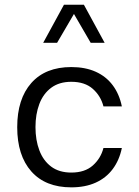

<svg xmlns="http://www.w3.org/2000/svg" viewBox="-20 -797 594 822"><path d="M285.3 -509.9Q174.6 -509.9 114.1 -441.7Q53.7 -373.5 53.7 -252.4Q53.7 -131.4 114.1 -63.1Q174.6 5.1 285.3 5.1Q345 5.1 389.7 -15.1Q434.4 -35.3 462.6 -73.2Q490.9 -111 501.7 -163.4H422.9Q411.4 -118.7 377.3 -88.5Q343.2 -58.2 285.3 -58.2Q233.2 -58.2 199.1 -83.7Q165.1 -109.3 148.5 -153.3Q131.9 -197.2 131.9 -252.9Q131.9 -308.2 148.5 -352.1Q165.2 -396 199.4 -421.4Q233.5 -446.8 285.3 -446.8Q343.2 -446.8 377.3 -416.6Q411.4 -386.4 422.9 -341.6L501.7 -341.4Q490.9 -394.2 462.6 -432Q434.3 -469.9 389.6 -489.9Q345 -509.9 285.3 -509.9ZM427.9 -613.9 339.2 -776.7H253.8L165 -613.9H224.5L296.6 -737.2L368.2 -613.9Z"/></svg>

Font: Estedad VF
Style: Regular
Weight: 100
Designer: Amin Abedi
Version: Version 7.3